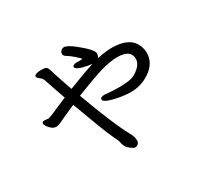

<svg xmlns="http://www.w3.org/2000/svg" viewBox="-158 -971 1316 1240"><g transform="rotate(-30 500.0 -351.5)"><path d="M520 44Q510 44 488.5 27.5Q467 11 459.5 -8.5Q452 -28 452 -35.5Q452 -43 427 -94Q402 -145 311 -394Q218 -354 191 -340Q164 -326 147 -326Q128 -326 112.5 -339Q97 -352 88.5 -366Q80 -380 80 -385Q80 -400 98 -400L127 -398Q140 -398 173.5 -413.5Q207 -429 287 -462Q273 -501 258 -544.5Q243 -588 234.5 -614Q226 -640 217 -645Q192 -663 192 -673Q192 -693 246 -693Q271 -693 281 -686.5Q291 -680 299.5 -649.5Q308 -619 323.5 -575Q339 -531 353 -489Q471 -536 551 -561Q537 -563 518 -566Q435 -581 435 -606Q441 -621 471 -621L489 -620Q505 -620 512 -621Q503 -632 476.5 -655.5Q450 -679 431 -689.5Q412 -700 412 -716Q412 -730 426 -741Q433 -747 445 -747Q468 -747 519 -707Q610 -634 610 -606Q610 -593 602 -576Q602 -575 602 -575Q638 -584 663 -586Q689 -589 708 -589Q881 -589 891 -451Q891 -371 817 -322Q754 -279 676 -279Q621 -279 553.5 -295.5Q486 -312 486 -333Q486 -350 521 -350Q573 -344 627 -344Q680 -344 713.5 -352Q747 -360 778.5 -388.5Q810 -417 810 -450Q810 -519 710 -519Q662 -519 598.5 -502Q535 -485 378 -423Q473 -163 532 -55Q547 -26 550 -16Q553 -6 553 11Q553 32 535 41Q529 44 520 44Z"/></g></svg>

Font: LXGW WenKai Lite Medium
Style: Regular
Weight: 500
Designer: LXGW / Fontworks Inc.
Foundry: LXGW / Fontworks Inc.
Version: Version 1.511; March 25, 2025